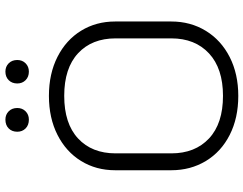

<svg xmlns="http://www.w3.org/2000/svg" viewBox="-118 -796 923 728"><g transform="rotate(-90 344.0 -432.5)"><path d="M62 -245V-458Q62 -530 97 -587Q132 -644 196 -676.5Q260 -709 344 -709Q428 -709 492 -676.5Q556 -644 591 -587Q626 -530 626 -458V-245Q626 -172 590.5 -114Q555 -56 491 -23.5Q427 9 344 9Q260 9 196 -23.5Q132 -56 97 -114Q62 -172 62 -245ZM562 -245V-456Q562 -546 505.5 -598.5Q449 -651 344 -651Q239 -651 182.5 -598.5Q126 -546 126 -456V-245Q126 -155 182.5 -102Q239 -49 344 -49Q448 -49 505 -102Q562 -155 562 -245ZM208 -829Q208 -849 220.5 -861.5Q233 -874 254 -874Q273 -874 285.5 -861.5Q298 -849 298 -829Q298 -810 285.5 -797.5Q273 -785 254 -785Q233 -785 220.5 -797.5Q208 -810 208 -829ZM391 -829Q391 -849 403.5 -861.5Q416 -874 436 -874Q455 -874 467.5 -861.5Q480 -849 480 -829Q480 -810 467.5 -797.5Q455 -785 436 -785Q416 -785 403.5 -797.5Q391 -810 391 -829Z"/></g></svg>

Font: K2D ExtraLight
Style: Regular
Weight: 275
Designer: Katatrad Aksorn Co.,Ltd.
Foundry: Cadson Demak Co.,Ltd.
Version: Version 1.000; ttfautohint (v1.6)